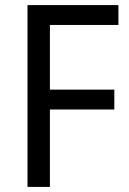

<svg xmlns="http://www.w3.org/2000/svg" viewBox="-20 -734 508 754"><path d="M176 0H88V-714H445V-636H176V-382H429V-304H176Z"/></svg>

Font: Noto Sans Tamil SemiCondensed
Style: Regular
Weight: 400
Width: 4
Designer: Jelle Bosma - Monotype Design Team
Foundry: Monotype Imaging Inc.
Version: Version 2.004; ttfautohint (v1.8.4.7-5d5b)